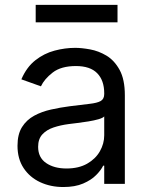

<svg xmlns="http://www.w3.org/2000/svg" viewBox="-20 -747 604 780"><path d="M237.2 12.8Q185.4 12.8 143.1 -6.9Q100.9 -26.6 76 -64.1Q51.1 -101.6 51.1 -154.8Q51.1 -201.7 69.6 -231Q88.1 -260.3 119 -277Q149.9 -293.7 187.3 -302Q224.8 -310.4 262.8 -315.3Q312.5 -321.7 343.6 -325.1Q374.6 -328.5 389 -336.6Q403.4 -344.8 403.4 -365.1V-367.9Q403.4 -420.5 374.8 -449.6Q346.2 -478.7 288.4 -478.7Q228.3 -478.7 194.2 -452.4Q160.2 -426.1 146.3 -396.3L66.8 -424.7Q88.1 -474.4 123.8 -502.3Q159.4 -530.2 201.9 -541.4Q244.3 -552.6 285.5 -552.6Q311.8 -552.6 346.1 -546.3Q380.3 -540.1 412.5 -521Q444.6 -501.8 465.9 -463.1Q487.2 -424.4 487.2 -359.4V0H403.4V-73.9H399.1Q390.6 -56.1 370.7 -35.9Q350.9 -15.6 317.8 -1.4Q284.8 12.8 237.2 12.8ZM250 -62.5Q299.7 -62.5 334 -82Q368.3 -101.6 385.8 -132.5Q403.4 -163.4 403.4 -197.4V-274.1Q398.1 -267.8 380.1 -262.6Q362.2 -257.5 339 -253.7Q315.7 -250 293.9 -247.3Q272 -244.7 258.5 -242.9Q225.9 -238.6 197.6 -229.2Q169.4 -219.8 152.2 -201.2Q134.9 -182.5 134.9 -150.6Q134.9 -106.9 167.4 -84.7Q199.9 -62.5 250 -62.5ZM457.4 -727.3V-656.2H125V-727.3Z"/></svg>

Font: Inter UI
Style: Regular
Weight: 400
Designer: Rasmus Andersson
Foundry: rsms
Version: 3.2;8d6f07862